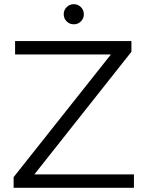

<svg xmlns="http://www.w3.org/2000/svg" viewBox="-20 -896 691 916"><path d="M619 -64V0H45V-51L509 -636H52V-700H607V-649L144 -64ZM284 -828Q284 -848 298 -862Q312 -876 332 -876Q352 -876 366 -862Q380 -848 380 -828Q380 -808 366 -794Q352 -780 332 -780Q312 -780 298 -794Q284 -808 284 -828Z"/></svg>

Font: Idrija
Style: Regular
Weight: 400
Designer: Julieta Ulanovsky
Foundry: Julieta Ulanovsky
Version: Version 7.200